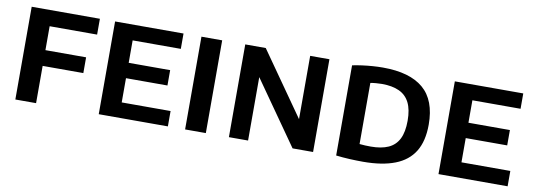

<svg xmlns="http://www.w3.org/2000/svg" viewBox="-51 -904 3370 1213"><g transform="rotate(10 1634.0 -298.0)"><path d="M74 0V-595H511.5V-493.5H207V0ZM159 -239V-340H468V-239Z M609 0V-595H1048V-496.5H739V-98.5H1052.5V0ZM688 -254V-352.5H1005V-254Z M1163 0V-595H1296V0Z M1444 0V-595H1575.5L1881.5 -159H1860.5V-595H1984V0H1852.5L1546.5 -436H1567V0Z M2305 6Q2264 6 2218.8 3.8Q2173.5 1.5 2131.5 -3.5V-582Q2160 -588 2193.2 -592.5Q2226.5 -597 2260.5 -599.5Q2294.5 -602 2326.5 -602Q2499 -602 2586.2 -527.8Q2673.5 -453.5 2673.5 -297Q2673.5 -191 2632.5 -124.2Q2591.5 -57.5 2509.5 -25.8Q2427.5 6 2305 6ZM2337 -97Q2404.5 -97 2449 -117Q2493.5 -137 2515.8 -181.2Q2538 -225.5 2538 -298Q2538 -369.5 2515.8 -413.8Q2493.5 -458 2449 -478.5Q2404.5 -499 2338 -499Q2320 -499 2300 -497.2Q2280 -495.5 2264.5 -492.5V-100.5Q2282.5 -98.5 2300.5 -97.8Q2318.5 -97 2337 -97Z M2788.5 0V-595H3227.5V-496.5H2918.5V-98.5H3232V0ZM2867.5 -254V-352.5H3184.5V-254Z"/></g></svg>

Font: Encode Sans SC Condensed Thin SemiBold
Style: Regular
Weight: 600
Version: Version 3.002